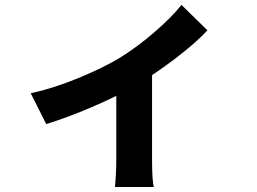

<svg xmlns="http://www.w3.org/2000/svg" viewBox="-20 -666 1040 776"><path d="M462.2 -431.2Q533 -474.6 603.2 -535.1Q673.4 -595.6 713.4 -646.2L818.4 -543.4Q773.2 -494.2 689.9 -430.5Q606.6 -366.8 525 -318.8Q457 -278.6 353.8 -234.3Q250.6 -190 166.8 -164.6L104.2 -289Q195.4 -308.8 295.7 -350.1Q396 -391.4 462.2 -431.2ZM601.8 89.8H444.6Q446.4 74.2 448.2 41.2Q450 8.2 450 -21.8V-347.8L594.6 -374.4V-21.8Q594.6 66 601.8 89.8Z"/></svg>

Font: 寒蝉端黑体 Light
Style: Regular
Weight: 300
Designer: ChillDuanSans {Warren2060}; 
Source Han Sans {Ryoko NISHIZUKA 西塚涼子 (kana, bopomofo & ideographs); Paul D. Hunt (Latin, G
Foundry: ChillType&Adobe
Version: Version 1.300;Glyphs 3.3 (3306)